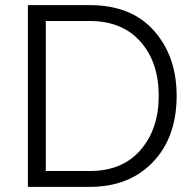

<svg xmlns="http://www.w3.org/2000/svg" viewBox="-20 -730 755 750"><path d="M330 0H89V-710H330Q493 -710 581.5 -610Q670 -510 670 -356Q670 -194 577.5 -97Q485 0 330 0ZM600 -356Q600 -487 528.5 -567.5Q457 -648 330 -648H159V-62H330Q458 -62 529 -144Q600 -226 600 -356Z"/></svg>

Font: Raleway
Style: Regular
Weight: 400
Designer: Matt McInerney, Pablo Impallari, Rodrigo Fuenzalida
Foundry: Matt McInerney, Pablo Impallari, Rodrigo Fuenzalida
Version: Version 1.000;PS 001.001;hotconv 1.0.56; ttfautohint (v1.5)